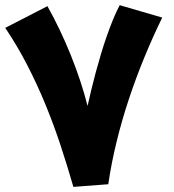

<svg xmlns="http://www.w3.org/2000/svg" viewBox="-79 -731 676 747"><path d="M552.2 -662.6Q515.1 -586.9 482.2 -506.6Q449.2 -426.3 421.9 -343.8Q394.5 -261.2 374.3 -178.2Q354 -95.2 342.3 -14.2L206.5 -3.9Q182.6 -86.9 155.8 -168Q128.9 -249 96.9 -326.7Q64.9 -404.3 26.6 -478.5Q-11.7 -552.7 -58.6 -622.6L105.5 -707Q129.4 -664.6 152.3 -616.7Q175.3 -568.8 195.6 -518.6Q215.8 -468.3 232.7 -417.7Q249.5 -367.2 261.7 -318.8Q268.1 -347.2 275.9 -380.1Q283.7 -413.1 293.2 -448.2Q302.7 -483.4 313.5 -519.5Q324.2 -555.7 336.2 -589.8Q348.1 -624 360.8 -655Q373.5 -686 386.7 -710.9Z"/></svg>

Font: DimaFred
Style: Bold
Weight: 800
Designer: R.Balvardi
Foundry: R.Balvardi (r.balvardi@gmail.com)
Version: Version 1.00;August 2, 2018;FontCreator 11.5.0.2427 64-bit